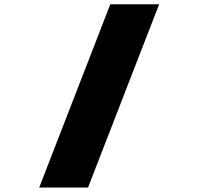

<svg xmlns="http://www.w3.org/2000/svg" viewBox="-20 -1008 912 883"><path d="M711.9 -988.3Q603.5 -708 384.8 -145.5Q309.6 -145.5 160.2 -145.5Q269.5 -426.8 487.3 -988.3Q562.5 -988.3 711.9 -988.3Z"/></svg>

Font: CornerV20
Style: Regular
Weight: 400
Designer: Olivier Tavernier
Version: Version 20